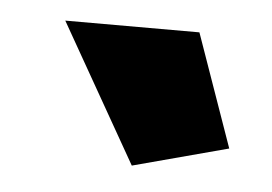

<svg xmlns="http://www.w3.org/2000/svg" viewBox="-29 -764 341 241"><g transform="rotate(5 142.0 -643.0)"><path d="M45 -730H214L264 -588L144 -556Z"/></g></svg>

Font: Raleway Thin Black
Style: Regular
Weight: 900
Version: Version 4.026